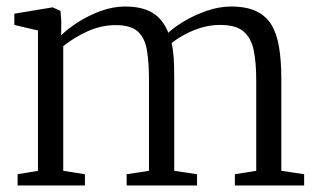

<svg xmlns="http://www.w3.org/2000/svg" viewBox="-20 -569 974 589"><path d="M34 0V-34.5L96.5 -45V-475.5L24 -492.5V-527L141.5 -546.5L165.5 -535.5L168 -504.5L167.5 -460.5Q187.5 -480.5 219.5 -501Q251.5 -521.5 289 -535.2Q326.5 -549 363.5 -549Q416.5 -549 448.2 -529.5Q480 -510 496.5 -468.5Q514 -485.5 545.5 -504.2Q577 -523 614.8 -536Q652.5 -549 689 -549Q735.5 -549 765.8 -534.8Q796 -520.5 812.8 -492.8Q829.5 -465 836.2 -423.5Q843 -382 843 -327V-45L913 -34.5V0H700.5V-34.5L766 -45V-324Q766 -377.5 758.2 -415.2Q750.5 -453 726.8 -472.8Q703 -492.5 655.5 -492.5Q626.5 -492.5 599.8 -484.8Q573 -477 549.2 -464.5Q525.5 -452 506.5 -437Q509.5 -423.5 511.5 -405.8Q513.5 -388 514 -367.8Q514.5 -347.5 514.5 -326V-45L584.5 -34.5V0H368.5V-34.5L437 -45V-325.5Q437 -379 430.5 -416.2Q424 -453.5 402.2 -472.8Q380.5 -492 335 -492Q290.5 -492 248.8 -473Q207 -454 174 -427.5V-45L240.5 -34.5V0Z"/></svg>

Font: Merriweather 60pt Light
Style: Regular
Weight: 300
Version: Version 2.100